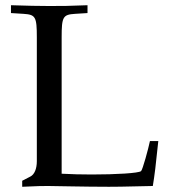

<svg xmlns="http://www.w3.org/2000/svg" viewBox="-20 -712 650 735"><path d="M565 0C572 -43 576 -75 586 -172H554C548 -143 526 -62 520 -57C511 -49 424 -44 331 -44C292 -44 252 -45 216 -47V-569C216 -648 221 -656 267 -659L315 -662V-692C242 -689 220 -689 168 -689C118 -689 94 -690 22 -692V-662L70 -659C116 -656 121 -648 121 -569V-95C121 -66 112 -44 96 -36L65 -20V3C131 0 138 0 164 0C187 0 304 3 397 3C429 3 429 3 565 0Z"/></svg>

Font: Asana Math
Style: Regular
Weight: 400
Version: Version 000.958